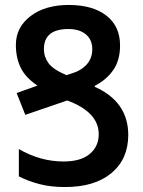

<svg xmlns="http://www.w3.org/2000/svg" viewBox="-20 -744 578 774"><path d="M497 -200Q497 -334 362 -394V-398Q409 -422 436.5 -461.5Q464 -501 464 -561Q464 -638 409 -681Q354 -724 257 -724Q162 -724 103 -679Q44 -634 44 -563Q44 -511 63.5 -471Q83 -431 131 -399L47 -369L82 -281L251 -339Q378 -292 378 -203Q378 -154 342 -123.5Q306 -93 236 -93Q143 -93 56 -143V-33Q93 -14 138.5 -2Q184 10 242 10Q362 10 429.5 -46.5Q497 -103 497 -200ZM157 -546Q157 -627 256 -627Q300 -627 326 -605.5Q352 -584 352 -546Q352 -508 328.5 -483Q305 -458 266 -447L248 -441Q194 -464 175.5 -489.5Q157 -515 157 -546Z"/></svg>

Font: Noto Sans Armenian Condensed Semi
Style: Regular
Weight: 600
Width: 3
Designer: Monotype Design Team
Foundry: Monotype Imaging Inc.
Version: Version 1.901